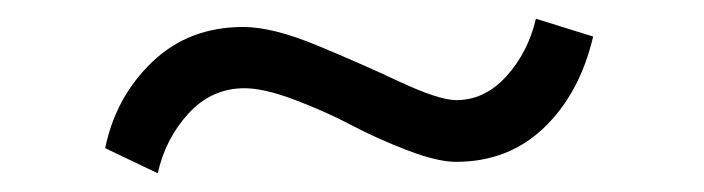

<svg xmlns="http://www.w3.org/2000/svg" viewBox="-20 -373 752 205"><path d="M239.7 -344.2Q271 -344.2 318.1 -324.7Q365.2 -305.2 407 -285.6Q448.7 -266.1 467.3 -266.1Q497.6 -266.1 520.8 -291.7Q543.9 -317.4 552.2 -353L613.3 -334Q599.1 -273.4 561 -236.8Q522.9 -200.2 466.8 -200.2Q447.3 -200.2 415.3 -212.4Q383.3 -224.6 355 -239.5Q326.7 -254.4 294.2 -266.6Q261.7 -278.8 241.2 -278.8Q206.1 -278.8 181.4 -252Q156.7 -225.1 148.4 -188L92.3 -214.8Q103.5 -269.5 142.6 -306.9Q181.6 -344.2 239.7 -344.2Z"/></svg>

Font: RGR Online_21
Style: Regular
Weight: 400
Italic angle: -12°
Designer: vernon adams
Foundry: vernon adams
Version: Version 1.000